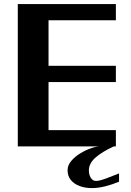

<svg xmlns="http://www.w3.org/2000/svg" viewBox="-20 -738 662 968"><path d="M69.7 0V-717.6H564.2V-635.8H94.4L224.7 -712.1V-329L137.9 -406.2H564.2V-324.4H113.6L224.7 -403.6V-4.6L137.9 -81.8H564.2V0ZM443.8 210.3Q409.4 210.3 381.4 199.9Q353.4 189.6 337 169.4Q320.7 149.2 320.7 120Q320.7 95.4 339 73.7Q357.3 52 384.4 35.4Q411.4 18.7 438.9 9.4Q466.3 0 484.4 0H553.7Q493.7 27.8 460.9 56.9Q428.1 85.9 428.1 121.5Q428.1 136.3 432.6 148.3Q437.1 160.3 445.1 167.2Q453.2 174.1 463.7 174.1Q474.4 174.1 487.1 170.7Q499.8 167.3 521.3 159.2Q542.9 151.1 580.2 136.4V178Q545.6 192.6 509.8 201.5Q474.1 210.3 443.8 210.3Z"/></svg>

Font: Russolo 10pt ExtraLight
Style: Regular
Weight: 200
Designer: Micah Stupak-Hahn
Version: Version 1.000